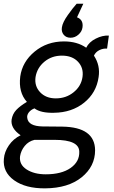

<svg xmlns="http://www.w3.org/2000/svg" viewBox="-64 -779 619 1042"><path d="M354 -685.1Q389.2 -671.9 383.8 -630.9Q380.9 -607.9 361.8 -591.1Q342.8 -574.2 318.8 -574.2Q294.9 -574.2 281.5 -590.6Q268.1 -606.9 272 -630.9Q275.9 -657.7 304 -697.3Q332 -736.8 352.1 -758.8H388.2ZM181.2 243.2Q75.2 244.1 12.7 199.5Q-49.8 154.8 -43 83Q-40 44.9 -15.6 9.5Q8.8 -25.9 47.9 -44.9Q-7.3 -83 -1 -129.9Q3.9 -160.6 24.4 -182.4Q44.9 -204.1 82 -226.1Q35.2 -277.8 45.9 -363.8Q57.1 -443.8 124 -499Q190.9 -554.2 283.2 -554.2Q355 -554.2 403.8 -520Q418.9 -550.8 455.6 -569.3Q492.2 -587.9 526.9 -585.9L517.1 -515.1Q496.1 -517.1 475.6 -507.1Q455.1 -497.1 445.8 -477.1Q481 -423.8 471.2 -360.8Q459 -274.9 392.1 -221.4Q325.2 -168 229 -167Q157.2 -165 123 -190.9Q103 -183.1 92 -168.5Q81.1 -153.8 84 -138.2Q89.8 -94.2 167 -92.8L274.9 -91.8Q450.7 -88.9 452.1 36.1Q452.1 124 379.2 183.1Q306.2 242.2 181.2 243.2ZM383.8 -361.8Q390.6 -410.6 359.4 -443.8Q328.1 -477.1 272 -477.1Q216.8 -477.1 177 -444.1Q137.2 -411.1 128.9 -360.8Q122.1 -312 153.6 -278.6Q185.1 -245.1 238.8 -245.1Q294.9 -245.1 335.9 -278.6Q377 -312 383.8 -361.8ZM366.2 43.9Q365.2 -20 232.9 -20H123Q90.8 -12.2 70.3 12.9Q49.8 38.1 44.9 68.8Q39.1 113.8 80.1 140.4Q121.1 167 184.1 167Q270 167 319.1 132.6Q368.2 98.1 366.2 43.9Z"/></svg>

Font: Oakes Grotesk
Style: Italic
Weight: 400
Designer: Samuel Oakes
Foundry: Samuel Oakes
Version: Version 1.0 | wf-rip DC20170320